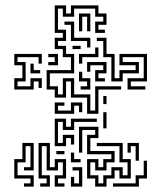

<svg xmlns="http://www.w3.org/2000/svg" viewBox="-20 -686 616 712"><path d="M303 -264V-324H243V-384H225V-324H183V-354H153V-426H243V-474H213V-504H183V-546H213V-564H183V-666H225V-636H243V-666H345V-636H375V-594H345V-576H369V-564H333V-606H363V-624H333V-654H255V-624H213V-654H195V-576H225V-534H195V-516H225V-486H255V-414H165V-366H195V-336H213V-396H255V-336H315V-276H333V-366H429V-354H345V-264ZM273 -570V-636H315V-570H303V-624H285V-570ZM303 -510V-534H243V-594H219V-606H255V-546H315V-510ZM453 -354V-396H513V-474H435V-456H495V-414H435V-384H393V-474H363V-534H339V-546H375V-486H405V-396H423V-426H483V-444H423V-486H525V-384H465V-366H519V-354ZM249 -504V-516H279V-504ZM273 -450V-486H333V-510H345V-474H285V-450ZM33 -354V-396H63V-444H33V-486H135V-450H123V-474H45V-456H75V-384H45V-366H93V-396H135V-360H123V-384H105V-354ZM159 -444V-456H183V-474H159V-486H195V-444ZM333 -384V-426H363V-444H315V-420H303V-456H375V-414H345V-396H369V-384ZM93 -414V-450H105V-426H129V-414ZM279 -354V-366H303V-384H273V-420H285V-396H315V-354ZM363 -300V-330H375V-300ZM183 -264V-306H219V-294H195V-276H243V-306H285V-270H273V-294H255V-264ZM363 -210V-270H375V-210ZM183 -144V-246H225V-216H243V-246H339V-234H255V-204H213V-234H195V-156H213V-186H255V-150H243V-174H225V-144ZM333 6V-24H303V-96H345V-66H363V-96H393V-114H303V-186H333V-204H285V-120H273V-216H345V-174H315V-126H405V-84H375V-54H333V-84H315V-36H345V-6H363V-36H393V-66H435V-36H453V-84H423V-144H339V-156H435V-96H465V-24H423V-54H405V-24H375V6ZM69 6V-6H93V-24H33V-96H63V-156H105V-54H69V-66H93V-144H75V-84H45V-36H105V6ZM129 6V-6H153V-24H123V-156H165V-66H183V-96H225V-24H195V-6H219V6H183V-36H213V-84H195V-54H153V-144H135V-36H165V6ZM483 -90V-144H465V-120H453V-156H495V-90ZM189 -114V-126H219V-114ZM243 -84V-120H255V-96H279V-84ZM399 6V-6H483V-36H513V-90H525V-24H495V6ZM243 6V-30H255V-6H273V-54H249V-66H285V6Z"/></svg>

Font: Rubik Maze
Style: Regular
Weight: 400
Designer: Hubert and Fischer, NaN
Foundry: Hubert and Fischer, NaN
Version: Version 2.200